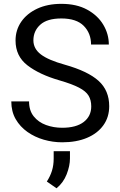

<svg xmlns="http://www.w3.org/2000/svg" viewBox="-20 -741 634 1013"><path d="M461.4 -179.7Q461.4 -212.9 447.3 -236.3Q433.1 -259.8 396.5 -278.8Q359.9 -297.9 292.5 -317.4Q187 -348.1 124.5 -396.5Q62 -444.8 62 -527.3Q62 -582.5 92 -626.2Q122.1 -669.9 176.5 -695.3Q231 -720.7 303.7 -720.7Q383.8 -720.7 439.7 -690.2Q495.6 -659.7 524.9 -610.6Q554.2 -561.5 554.2 -505.9H460.4Q460.4 -565.4 421.9 -604.5Q383.3 -643.6 303.7 -643.6Q228.5 -643.6 192.4 -610.6Q156.2 -577.6 156.2 -528.3Q156.2 -483.9 195.6 -453.9Q234.9 -423.8 322.8 -399.4Q443.8 -365.2 500 -314.5Q556.2 -263.7 556.2 -180.7Q556.2 -123 525.4 -80.1Q494.6 -37.1 439 -13.7Q383.3 9.8 308.1 9.8Q258.8 9.8 211.2 -3.9Q163.6 -17.6 124.8 -44.9Q85.9 -72.3 62.7 -112.5Q39.6 -152.8 39.6 -206.1H133.3Q133.3 -157.7 158 -127Q182.6 -96.2 222.7 -81.5Q262.7 -66.9 308.1 -66.9Q381.8 -66.9 421.6 -97.4Q461.4 -127.9 461.4 -179.7ZM349.1 56.6V95.2Q349.1 133.8 331.8 178.2Q314.5 222.7 278.3 252.4L227.1 216.8Q245.1 189 254.2 159.7Q263.2 130.4 263.2 96.2V56.6Z"/></svg>

Font: Vazirmatn RD UI FD
Style: Regular
Weight: 400
Designer: Saber Rastikerdar
Foundry: Saber Rastikerdar
Version: Version 33.003